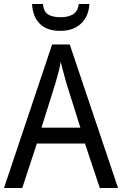

<svg xmlns="http://www.w3.org/2000/svg" viewBox="-20 -938 610 958"><path d="M478 0 404 -222H164L91 0H0L240 -716H328L569 0ZM311 -524Q308 -535 302.5 -555Q297 -575 291.5 -595.5Q286 -616 283 -629Q278 -601 270.5 -573Q263 -545 257 -524L187 -301H381ZM426 -918Q423 -858 385 -821Q347 -784 281 -784Q214 -784 178.5 -819.5Q143 -855 140 -918H194Q198 -879 220.5 -865.5Q243 -852 283 -852Q319 -852 343.5 -866Q368 -880 373 -918Z"/></svg>

Font: Noto Sans Sinhala UI SemiCondensed
Style: Regular
Weight: 400
Width: 4
Designer: Jelle Bosma - Monotype Design Team
Foundry: Monotype Imaging Inc.
Version: Version 2.006; ttfautohint (v1.8.4.7-5d5b)